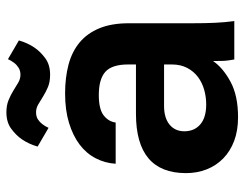

<svg xmlns="http://www.w3.org/2000/svg" viewBox="-104 -666 782 615"><g transform="rotate(-90 287.5 -359.0)"><path d="M219 12Q176 12 143 -0.5Q110 -13 87 -35.5Q64 -58 52 -88.5Q40 -119 40 -155Q40 -315 230 -315H388V-340Q388 -392 364.5 -413Q341 -434 290 -434Q245 -434 225 -418.5Q205 -403 202 -380H70Q72 -414 87.5 -444Q103 -474 131.5 -495.5Q160 -517 201 -529.5Q242 -542 295 -542Q346 -542 387.5 -531Q429 -520 458.5 -495.5Q488 -471 504 -432Q520 -393 520 -338V-135Q520 -93 521.5 -61.5Q523 -30 527 0H404Q400 -22 399.5 -33.5Q399 -45 399 -68Q377 -36 332.5 -12Q288 12 219 12ZM260 -90Q284 -90 307 -96.5Q330 -103 348 -116.5Q366 -130 377 -151Q388 -172 388 -200V-225H255Q217 -225 195.5 -207.5Q174 -190 174 -160Q174 -128 196 -109Q218 -90 260 -90ZM355 -590Q332 -590 315.5 -597Q299 -604 285.5 -612.5Q272 -621 260 -628Q248 -635 235 -635Q221 -635 212 -629Q203 -623 197 -615Q190 -606 185 -595L125 -630Q133 -658 148 -680Q161 -699 182 -714.5Q203 -730 235 -730Q257 -730 274 -723Q291 -716 304.5 -707.5Q318 -699 330 -692Q342 -685 355 -685Q368 -685 377.5 -691Q387 -697 393 -705Q400 -714 405 -725L465 -690Q457 -662 442 -640Q429 -621 408 -605.5Q387 -590 355 -590Z"/></g></svg>

Font: Golos Text DemiBold
Style: Regular
Weight: 600
Designer: A.Korolkova, Vitaly Kuzmin
Foundry: ParaType Ltd
Version: Version 2.002